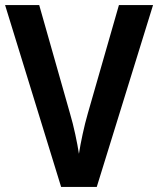

<svg xmlns="http://www.w3.org/2000/svg" viewBox="-20 -734 621 754"><path d="M581 -714 360 0H220L0 -714H134L255 -288Q266 -251 275.5 -207Q285 -163 290 -130Q295 -163 304.5 -207Q314 -251 325 -289L447 -714Z"/></svg>

Font: Noto Sans Khmer UI SemiCondensed SemiBold
Style: Regular
Weight: 600
Width: 4
Designer: Danh Hong and the Monotype Design Team
Foundry: Monotype Imaging Inc.
Version: Version 2.002; ttfautohint (v1.8.4.7-5d5b)